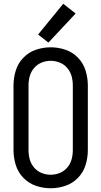

<svg xmlns="http://www.w3.org/2000/svg" viewBox="-20 -995 540 1023"><path d="M238 -768 183 -811 317 -975 383 -923ZM250 8Q210 8 171.5 -5Q133 -18 104.5 -47.5Q76 -77 64 -116Q52 -155 52 -195V-540Q52 -580 64 -619Q76 -658 104.5 -687.5Q133 -717 171.5 -730Q210 -743 250 -743Q290 -743 328.5 -730Q367 -717 395.5 -687.5Q424 -658 436 -619Q448 -580 448 -540V-195Q448 -155 436 -116Q424 -77 395.5 -47.5Q367 -18 328.5 -5Q290 8 250 8ZM250 -64Q275 -64 298.5 -73.5Q322 -83 338.5 -102.5Q355 -122 361.5 -146Q368 -170 368 -195V-540Q368 -565 361.5 -589Q355 -613 338.5 -632.5Q322 -652 298.5 -661.5Q275 -671 250 -671Q225 -671 201.5 -661.5Q178 -652 161.5 -632.5Q145 -613 138.5 -589Q132 -565 132 -540V-195Q132 -170 138.5 -146Q145 -122 161.5 -102.5Q178 -83 201.5 -73.5Q225 -64 250 -64Z"/></svg>

Font: Iosevka SS01
Style: Regular
Weight: 400
Monospace: yes
Designer: Belleve Invis
Foundry: Belleve Invis
Version: 2.3.3; ttfautohint (v1.8.3)